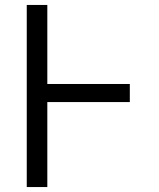

<svg xmlns="http://www.w3.org/2000/svg" viewBox="-20 -755 640 775"><path d="M88 0V-735H171V-416H504V-343H171V0Z"/></svg>

Font: Bmono
Style: Regular
Weight: 400
Monospace: yes
Designer: Belleve Invis
Foundry: Belleve Invis
Version: Version 11.2.2; ttfautohint (v1.8.2)